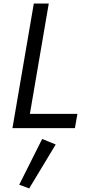

<svg xmlns="http://www.w3.org/2000/svg" viewBox="-20 -720 477 1079"><path d="M254 -700 148 -80H415L401 0H50L170 -700ZM293 92 144 339 88 318 217 61Z"/></svg>

Font: Jost
Style: Italic
Weight: 400
Italic angle: -5°
Version: Version 3.710